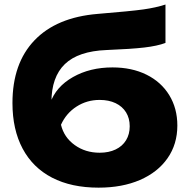

<svg xmlns="http://www.w3.org/2000/svg" viewBox="-20 -821 841 857"><path d="M35.6 -361Q35.6 -538.3 133.8 -640.9Q231.9 -743.6 415.3 -758.9Q565 -771.2 620.4 -779Q675.7 -786.8 718.6 -800.8V-629.4Q682.5 -615.8 623.8 -608.9Q565.2 -602.1 455.6 -597.7Q329.4 -592.7 269.5 -534.9Q209.6 -477.2 209.6 -364.9V-344.6L203.9 -360.4Q229.4 -433.8 305.5 -476.9Q381.5 -520.1 482.2 -520.1Q568.2 -520.1 633.7 -487.8Q699.2 -455.4 735.4 -396.4Q771.6 -337.4 771.6 -260.6Q771.6 -177.4 727.8 -114.7Q684.1 -52.1 604.7 -17.7Q525.4 16.6 419.9 16.6Q298.8 16.6 212.6 -27.9Q126.5 -72.4 81 -157.6Q35.6 -242.7 35.6 -361ZM559 -257.4Q559 -292.8 542.7 -319.4Q526.3 -346 496 -360.5Q465.6 -375 424.9 -375Q367.7 -375 321.5 -345.2Q275.3 -315.4 252.2 -264.1Q265.6 -208 313.3 -173.7Q360.9 -139.3 424.9 -139.3Q465.6 -139.3 496 -153.8Q526.3 -168.3 542.7 -195.1Q559 -221.9 559 -257.4Z"/></svg>

Font: Unbounded Variable
Style: Regular
Weight: 400
Designer: Luke Prowse, Jean-Baptiste Morizot, Fátima Lázaro, Florian Runge
Foundry: NaN
Version: Version 1.600;FEAKit 1.0